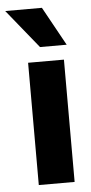

<svg xmlns="http://www.w3.org/2000/svg" viewBox="-80 -750 371 782"><g transform="rotate(-5 105.0 -359.0)"><path d="M-28 -718H122L209.5 -559.5H100.5ZM46.5 -500H193V0H46.5Z"/></g></svg>

Font: Overused Grotesk
Style: Bold
Weight: 710
Version: Version 0.004